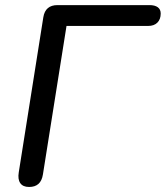

<svg xmlns="http://www.w3.org/2000/svg" viewBox="-20 -725 649 752"><path d="M53.5 -50.1 149.7 -657.6Q153.6 -681.5 167.5 -693.2Q181.4 -705 204.9 -705H565.5Q586.5 -705 598 -696.6Q609.4 -688.2 609.4 -672.1Q609.4 -649.2 596.3 -636.3Q583.3 -623.4 560.3 -623.4H240.5L148.1 -41.7Q144.2 -16.9 130.7 -4.8Q117.2 7.3 94 7.3Q69.6 7.3 59.3 -7.9Q49 -23 53.5 -50.1Z"/></svg>

Font: SN Pro Thin
Style: Italic
Weight: 200
Italic angle: -9°
Designer: Tobias Whetton
Foundry: Supernotes
Version: Version 1.003;Glyphs 3.3 (3324)